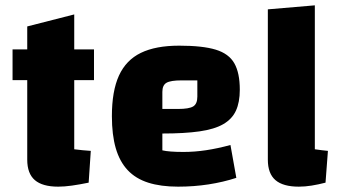

<svg xmlns="http://www.w3.org/2000/svg" viewBox="-20 -685 1265 719"><path d="M198 14Q139 14 110.5 -10.5Q82 -35 82 -87V-586L258 -631V-126Q274 -124 289 -122.5Q304 -121 320 -120L312 -1Q278 6 249.5 10Q221 14 198 14ZM27 -385V-500H332V-385Z M647 14Q582 14 535 -1Q488 -16 458 -48Q428 -80 413.5 -130Q399 -180 399 -250Q399 -344 425.5 -402Q452 -460 507.5 -487Q563 -514 651 -514Q739 -514 788 -499Q837 -484 857.5 -448Q878 -412 878 -349Q878 -302 863.5 -270.5Q849 -239 816 -220Q783 -201 727 -193Q671 -185 588 -185H558V-277H647Q688 -277 703.5 -286.5Q719 -296 719 -323V-384H660Q619 -384 603.5 -375Q588 -366 588 -341V-122Q613 -116 667 -116Q709 -116 752 -122.5Q795 -129 843 -142L865 -19Q816 -3 761 5.5Q706 14 647 14Z M1159 -126Q1173 -124 1185 -122.5Q1197 -121 1208 -120L1199 -1Q1172 6 1147 10Q1122 14 1099 14Q1040 14 1011.5 -10.5Q983 -35 983 -87V-650L1159 -665Z"/></svg>

Font: Changa
Style: Bold
Weight: 700
Designer: Eduardo Rodriguez Tunni
Foundry: Eduardo Rodriguez Tunni
Version: Version 3.002; ttfautohint (v1.8.2)